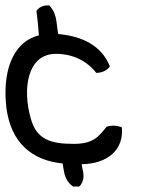

<svg xmlns="http://www.w3.org/2000/svg" viewBox="-30 -585 528 706"><path d="M-6 -185C11 -62 86 5 200 16L206 49C210 71 224 92 239 101H261C272 92 280 72 276 49L270 19C366 17 426 -34 418 -117C399 -124 380 -125 362 -119C332 -82 313 -56 241 -56C156 -56 104 -72 83 -150C52 -258 70 -387 176 -387C256 -387 304 -344 324 -317C347 -317 366 -328 374 -341C343 -419 270 -452 184 -460C176 -506 180 -535 151 -565C129 -567 112 -557 104 -545C108 -515 111 -485 113 -455C11 -429 -22 -312 -6 -185Z"/></svg>

Font: Snowfall
Style: OpObl
Weight: 400
Designer: Jasper
Foundry: Cannot Into Space Fonts
Version: Version 0.9